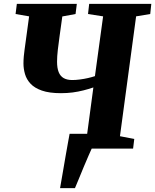

<svg xmlns="http://www.w3.org/2000/svg" viewBox="-20 -763 797 986"><path d="M288.5 203Q295 165.5 302.5 122.2Q310 79 317 37.8Q324 -3.5 329.8 -34.2Q335.5 -65 337.5 -76H463L451 0Q447 8.5 435.5 34.5Q424 60.5 410.2 93.8Q396.5 127 384.2 157Q372 187 365 203ZM330 0 337.5 -50 426 -63.5 459.5 -314Q435 -305.5 408.2 -298.8Q381.5 -292 353 -288.2Q324.5 -284.5 293 -284.5Q233 -284.5 195.2 -297.8Q157.5 -311 137 -333Q116.5 -355 108.5 -382.2Q100.5 -409.5 100.5 -437Q100.5 -455 102.2 -473.8Q104 -492.5 106 -506.5L129.5 -679L60 -691L66.5 -743H374.5L368 -691L300 -678.5L286 -577.5Q281 -543 277 -507.8Q273 -472.5 273 -446.5Q273 -413 281.5 -392.2Q290 -371.5 307.2 -361.8Q324.5 -352 351 -352Q369 -352 390.2 -354.8Q411.5 -357.5 432 -362.2Q452.5 -367 467.5 -372L509.5 -679L432 -691L438 -743H757L751.5 -691L679 -679L596 -63.5L669.5 -49.5L663.5 0Z"/></svg>

Font: Merriweather 24pt Black
Style: Italic
Weight: 900
Italic angle: -7.8°
Designer: Eben Sorkin
Foundry: Eben Sorkin
Version: Version 2.101